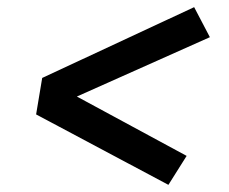

<svg xmlns="http://www.w3.org/2000/svg" viewBox="-20 -609 640 537"><path d="M451 -92 143 -256 81 -289 98 -391 523 -589 567 -505 195 -339 502 -173Z"/></svg>

Font: Iosevka Curly Slab SmBdExObl
Style: Regular
Weight: 600
Width: 7
Italic angle: -9°
Monospace: yes
Designer: Belleve Invis
Foundry: Belleve Invis
Version: Version 11.1.0; ttfautohint (v1.8.3)